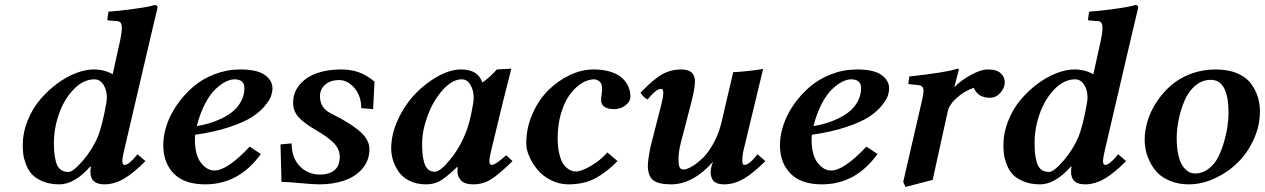

<svg xmlns="http://www.w3.org/2000/svg" viewBox="-20 -718 4994 758"><path d="M401.9 -332Q401.9 -362.8 388.2 -383.8Q374.5 -404.8 353 -404.8Q309.6 -404.8 272 -366.5Q234.4 -328.1 213.6 -270.5Q192.9 -212.9 192.9 -153.8Q192.9 -129.4 194.6 -112.8Q196.3 -96.2 201.4 -77.4Q206.5 -58.6 218.8 -48.8Q231 -39.1 250 -39.1Q268.6 -39.1 306.9 -83.5Q345.2 -127.9 367.2 -180.2Q380.4 -215.8 391.1 -266.6Q401.9 -317.4 401.9 -332ZM577.1 -583 470.2 -125Q462.9 -93.3 462.9 -83Q462.9 -66.9 472.2 -66.9Q488.8 -66.9 522.9 -108.9L554.2 -82Q506.8 -34.2 468.8 -12.2Q430.7 9.8 392.1 9.8Q336.9 9.8 336.9 -39.1Q336.9 -50.3 338.9 -60.1L336.9 -61Q273.9 9.8 214.8 9.8Q176.8 9.8 148.4 -2.2Q120.1 -14.2 105.5 -30.5Q90.8 -46.9 82.3 -70.1Q73.7 -93.3 71.8 -109.6Q69.8 -126 69.8 -144Q69.8 -193.4 88.6 -240.7Q107.4 -288.1 137.7 -324Q168 -359.9 205.1 -387.5Q242.2 -415 280 -429.4Q317.9 -443.8 350.1 -443.8Q392.1 -443.8 424.8 -424.8L454.1 -557.1Q460.9 -587.9 460.9 -606.9Q460.9 -622.6 455.8 -628.7Q450.7 -634.8 439.9 -634.8L409.2 -637.2Q403.8 -637.2 403.8 -642.1L408.2 -671.9Q445.8 -674.3 508.8 -682.9Q571.8 -691.4 589.8 -698.2Q602.1 -698.2 602.1 -688Z M944.8 -370.1Q944.8 -404.8 905.8 -404.8Q889.6 -404.8 870.6 -395.3Q851.6 -385.7 830.3 -365.7Q809.1 -345.7 789.3 -307.9Q769.5 -270 756.8 -220.2Q781.2 -224.1 804.9 -231Q828.6 -237.8 854.7 -250.2Q880.9 -262.7 900.1 -278.8Q919.4 -294.9 932.1 -318.6Q944.8 -342.3 944.8 -370.1ZM1055.7 -369.1Q1055.7 -355.5 1050.3 -339.4Q1044.9 -323.2 1025.6 -299.8Q1006.3 -276.4 975.1 -256.1Q943.8 -235.8 885.5 -216.3Q827.1 -196.8 750.5 -186Q749.5 -178.2 749.5 -167Q749.5 -106.9 772.9 -75.9Q796.4 -44.9 826.7 -44.9Q877.4 -44.9 965.8 -139.2L1009.8 -109.9Q923.3 9.8 790.5 9.8Q707.5 9.8 666 -33Q624.5 -75.7 624.5 -145Q624.5 -183.1 638.2 -224.4Q651.9 -265.6 679 -304.7Q706.1 -343.8 742.2 -375Q778.3 -406.2 827.1 -425Q876 -443.8 928.7 -443.8Q995.1 -443.8 1025.4 -422.1Q1055.7 -400.4 1055.7 -369.1Z M1241.2 9.8Q1214.8 9.8 1164.6 4.9Q1114.3 0 1091.3 0L1087.4 -147.9L1131.3 -151.9Q1131.3 -95.7 1163.1 -62.3Q1194.8 -28.8 1245.1 -28.8Q1277.8 -28.8 1299.6 -45.4Q1321.3 -62 1321.3 -99.1Q1321.3 -130.4 1295.9 -155.3Q1271 -179.2 1229.5 -203.1Q1178.7 -232.4 1158 -256.3Q1137.2 -280.3 1137.2 -312Q1137.2 -353.5 1163.3 -384Q1189.5 -414.6 1231.4 -429.2Q1273.4 -443.8 1325.2 -443.8Q1364.3 -443.8 1395.3 -433.1Q1426.3 -422.4 1458.5 -396L1453.1 -287.1L1406.2 -291Q1406.2 -338.9 1379.4 -370.4Q1352.5 -401.9 1319.3 -401.9Q1284.2 -401.9 1263.7 -383.8Q1243.2 -365.7 1243.2 -337.9Q1243.2 -292.5 1285.2 -271Q1325.2 -250.5 1344.7 -238.8Q1369.6 -224.1 1392.3 -206.3Q1415 -188.5 1426.8 -169.2Q1438.5 -149.9 1438.5 -129.9Q1438.5 -85.4 1411.4 -53.2Q1384.3 -21 1340.3 -5.6Q1296.4 9.8 1241.2 9.8Z M1819.3 -194.8Q1832.5 -230.5 1841.3 -272.9Q1850.1 -315.4 1850.1 -331.1Q1850.1 -361.3 1837.2 -383.1Q1824.2 -404.8 1803.2 -404.8Q1765.1 -404.8 1727.8 -362.8Q1690.4 -320.8 1668.5 -261.7Q1646.5 -202.6 1646.5 -150.9Q1646.5 -127.4 1648.2 -110.1Q1649.9 -92.8 1654.8 -75.7Q1659.7 -58.6 1670.2 -49.3Q1680.7 -40 1696.3 -40Q1717.8 -40 1756.6 -87.4Q1795.4 -134.8 1819.3 -194.8ZM1786.1 -39.1Q1786.1 -52.2 1787.1 -58.1L1785.2 -59.1Q1739.7 -16.1 1716.3 -3.2Q1692.9 9.8 1662.1 9.8Q1625 9.8 1596.9 -4.2Q1568.8 -18.1 1553.7 -40.3Q1538.6 -62.5 1531.5 -85.7Q1524.4 -108.9 1524.4 -131.8Q1524.4 -188.5 1551.5 -246.6Q1578.6 -304.7 1619.1 -347.2Q1659.7 -389.6 1708.7 -416.7Q1757.8 -443.8 1800.3 -443.8Q1867.2 -443.8 1884.3 -392.1Q1917.5 -415.5 1941.4 -443.8L1996.1 -446.8Q1998 -446.8 1998 -443.8L1966.8 -320.8L1919.4 -125Q1912.1 -93.3 1912.1 -83Q1912.1 -66.9 1921.4 -66.9Q1936 -66.9 1978.5 -105L2003.4 -82Q1948.7 -28.3 1917.5 -9.3Q1886.2 9.8 1848.1 9.8Q1814.5 9.8 1800.3 -5.6Q1786.1 -21 1786.1 -39.1Z M2223.6 9.8Q2188 9.8 2155.8 -6.3Q2123.5 -22.5 2102.8 -47.1Q2082 -71.8 2069.8 -99.6Q2057.6 -127.4 2057.6 -151.9Q2057.6 -211.9 2081.5 -267.1Q2105.5 -322.3 2143.3 -360.4Q2181.2 -398.4 2228.5 -421.1Q2275.9 -443.8 2322.8 -443.8Q2362.3 -443.8 2391.6 -434.3Q2420.9 -424.8 2437.3 -408.9Q2453.6 -393.1 2461.2 -375Q2468.8 -356.9 2468.8 -336.9Q2468.8 -319.8 2455.8 -307.9Q2442.9 -295.9 2429.7 -291.5Q2416.5 -287.1 2406.7 -287.1Q2353 -287.1 2353 -323.2Q2353 -331.5 2355 -342.8Q2356.9 -354 2356.9 -370.1Q2356.9 -388.7 2346.2 -396.7Q2335.4 -404.8 2325.7 -404.8Q2300.8 -404.8 2275.4 -388.7Q2250 -372.6 2229 -343.8Q2208 -314.9 2194.8 -270Q2181.6 -225.1 2181.6 -172.9Q2181.6 -140.1 2187 -115.5Q2192.4 -90.8 2200 -77.1Q2207.5 -63.5 2218 -54.9Q2228.5 -46.4 2237.3 -43.7Q2246.1 -41 2254.9 -41Q2274.4 -41 2312.3 -62.7Q2350.1 -84.5 2377.9 -116.2L2418 -82Q2375 -38.1 2330.6 -14.2Q2286.1 9.8 2223.6 9.8Z M2709.5 -314.9 2667.5 -152.8Q2658.7 -119.1 2658.7 -87.9Q2658.7 -67.4 2662.8 -58.1Q2667 -48.8 2678.7 -48.8Q2690.9 -48.8 2710.4 -60.1Q2730 -71.3 2752.7 -92.5Q2775.4 -113.8 2796.6 -151.9Q2817.9 -189.9 2828.6 -235.8L2874.5 -433.1Q2889.2 -433.1 2929.2 -437.3Q2969.2 -441.4 2992.7 -445.8L2915.5 -125Q2910.6 -106 2910.6 -83Q2910.6 -66.9 2918.5 -66.9Q2938 -66.9 2970.7 -108.9L3001.5 -82Q2954.1 -34.2 2916 -12.2Q2877.9 9.8 2839.8 9.8Q2821.8 9.8 2810.1 5.1Q2798.3 0.5 2793.5 -8.1Q2788.6 -16.6 2787.1 -23.4Q2785.6 -30.3 2785.6 -39.1Q2785.6 -55.7 2794.9 -79.1Q2715.3 9.8 2629.9 9.8Q2578.1 9.8 2557.9 -7.3Q2537.6 -24.4 2537.6 -64Q2537.6 -76.7 2541.5 -101.8Q2545.4 -127 2548.8 -141.1L2591.8 -309.1Q2598.6 -335.9 2598.6 -351.1Q2598.6 -367.2 2590.8 -367.2Q2569.8 -367.2 2536.6 -325.2Q2519 -334.5 2508.8 -352.1Q2559.6 -405.3 2594.2 -424.6Q2628.9 -443.8 2668.5 -443.8Q2683.1 -443.8 2693.8 -440.4Q2704.6 -437 2710.2 -432.1Q2715.8 -427.2 2719 -419.9Q2722.2 -412.6 2722.9 -407.2Q2723.6 -401.9 2723.6 -395Q2723.6 -369.6 2709.5 -314.9Z M3379.4 -370.1Q3379.4 -404.8 3340.3 -404.8Q3324.2 -404.8 3305.2 -395.3Q3286.1 -385.7 3264.9 -365.7Q3243.7 -345.7 3223.9 -307.9Q3204.1 -270 3191.4 -220.2Q3215.8 -224.1 3239.5 -231Q3263.2 -237.8 3289.3 -250.2Q3315.4 -262.7 3334.7 -278.8Q3354 -294.9 3366.7 -318.6Q3379.4 -342.3 3379.4 -370.1ZM3490.2 -369.1Q3490.2 -355.5 3484.9 -339.4Q3479.5 -323.2 3460.2 -299.8Q3440.9 -276.4 3409.7 -256.1Q3378.4 -235.8 3320.1 -216.3Q3261.7 -196.8 3185.1 -186Q3184.1 -178.2 3184.1 -167Q3184.1 -106.9 3207.5 -75.9Q3231 -44.9 3261.2 -44.9Q3312 -44.9 3400.4 -139.2L3444.3 -109.9Q3357.9 9.8 3225.1 9.8Q3142.1 9.8 3100.6 -33Q3059.1 -75.7 3059.1 -145Q3059.1 -183.1 3072.8 -224.4Q3086.4 -265.6 3113.5 -304.7Q3140.6 -343.8 3176.8 -375Q3212.9 -406.2 3261.7 -425Q3310.5 -443.8 3363.3 -443.8Q3429.7 -443.8 3460 -422.1Q3490.2 -400.4 3490.2 -369.1Z M3749 -375Q3773.9 -400.9 3813.5 -422.4Q3853 -443.8 3878.9 -443.8Q3915 -443.8 3930.9 -428.7Q3946.8 -413.6 3946.8 -393.1Q3946.8 -371.1 3929.4 -351.6Q3912.1 -332 3888.7 -332Q3840.3 -332 3824.7 -371.1Q3813 -368.2 3793 -357.4Q3772.9 -346.7 3750 -324.7Q3727.1 -302.7 3721.7 -278.8L3662.1 -7.8L3554.7 20L3545.9 0L3619.6 -319.8Q3626 -348.6 3626 -359.4Q3626 -378.9 3607.9 -381.8L3565.9 -386.2L3569.8 -416Q3720.2 -432.6 3759.8 -446.8Q3765.6 -446.8 3765.6 -443.8L3748 -376Z M4273.4 -332Q4273.4 -362.8 4259.8 -383.8Q4246.1 -404.8 4224.6 -404.8Q4181.2 -404.8 4143.6 -366.5Q4106 -328.1 4085.2 -270.5Q4064.5 -212.9 4064.5 -153.8Q4064.5 -129.4 4066.2 -112.8Q4067.9 -96.2 4073 -77.4Q4078.1 -58.6 4090.3 -48.8Q4102.5 -39.1 4121.6 -39.1Q4140.1 -39.1 4178.5 -83.5Q4216.8 -127.9 4238.8 -180.2Q4252 -215.8 4262.7 -266.6Q4273.4 -317.4 4273.4 -332ZM4448.7 -583 4341.8 -125Q4334.5 -93.3 4334.5 -83Q4334.5 -66.9 4343.8 -66.9Q4360.4 -66.9 4394.5 -108.9L4425.8 -82Q4378.4 -34.2 4340.3 -12.2Q4302.2 9.8 4263.7 9.8Q4208.5 9.8 4208.5 -39.1Q4208.5 -50.3 4210.4 -60.1L4208.5 -61Q4145.5 9.8 4086.4 9.8Q4048.3 9.8 4020 -2.2Q3991.7 -14.2 3977.1 -30.5Q3962.4 -46.9 3953.9 -70.1Q3945.3 -93.3 3943.4 -109.6Q3941.4 -126 3941.4 -144Q3941.4 -193.4 3960.2 -240.7Q3979 -288.1 4009.3 -324Q4039.6 -359.9 4076.7 -387.5Q4113.8 -415 4151.6 -429.4Q4189.5 -443.8 4221.7 -443.8Q4263.7 -443.8 4296.4 -424.8L4325.7 -557.1Q4332.5 -587.9 4332.5 -606.9Q4332.5 -622.6 4327.4 -628.7Q4322.3 -634.8 4311.5 -634.8L4280.8 -637.2Q4275.4 -637.2 4275.4 -642.1L4279.8 -671.9Q4317.4 -674.3 4380.4 -682.9Q4443.4 -691.4 4461.4 -698.2Q4473.6 -698.2 4473.6 -688Z M4698.2 -33.2Q4727.5 -33.2 4751.7 -52Q4775.9 -70.8 4789.8 -98.6Q4803.7 -126.5 4813.2 -160.6Q4822.8 -194.8 4826.4 -222.4Q4830.1 -250 4830.1 -272Q4830.1 -402.8 4760.3 -402.8Q4725.6 -402.8 4698.5 -379.6Q4671.4 -356.4 4656.2 -320.1Q4641.1 -283.7 4633.3 -245.8Q4625.5 -208 4625.5 -172.9Q4625.5 -137.7 4631.1 -111.1Q4636.7 -84.5 4644.5 -70.3Q4652.3 -56.2 4662.8 -47.1Q4673.3 -38.1 4681.6 -35.6Q4689.9 -33.2 4698.2 -33.2ZM4499 -165Q4499 -201.7 4510.5 -240.2Q4522 -278.8 4545.9 -315.2Q4569.8 -351.6 4602.5 -380.4Q4635.3 -409.2 4681.2 -426.5Q4727.1 -443.8 4779.3 -443.8Q4828.6 -443.8 4864.5 -428.5Q4900.4 -413.1 4918.9 -387.7Q4937.5 -362.3 4945.8 -335.2Q4954.1 -308.1 4954.1 -278.8Q4954.1 -221.2 4929.4 -167.2Q4904.8 -113.3 4865.2 -75Q4825.7 -36.6 4774.9 -13.4Q4724.1 9.8 4673.3 9.8Q4632.8 9.8 4600.6 -3.4Q4568.4 -16.6 4549.8 -35.9Q4531.2 -55.2 4519.3 -80.1Q4507.3 -105 4503.2 -125.7Q4499 -146.5 4499 -165Z"/></svg>

Font: Linux Libertine G
Style: Bold Italic
Weight: 700
Italic angle: -11.5°
Designer: Philipp H. Poll
Foundry: Philipp H. Poll
Version: Version 4.1.0